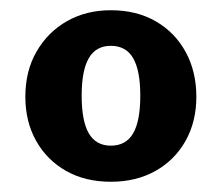

<svg xmlns="http://www.w3.org/2000/svg" viewBox="-20 -753 434 375"><path d="M196.5 -733Q247 -733 284.5 -711.2Q322 -689.5 342.8 -651.2Q363.5 -613 363.5 -564Q363.5 -515.5 342.5 -478Q321.5 -440.5 283.8 -419.2Q246 -398 196.5 -398Q146.5 -398 109 -419.2Q71.5 -440.5 50.5 -478Q29.5 -515.5 29.5 -564Q29.5 -614.5 51.5 -652.5Q73.5 -690.5 111 -711.8Q148.5 -733 196.5 -733ZM196.5 -663.5Q167.5 -663.5 153.5 -639.5Q139.5 -615.5 139.5 -566Q139.5 -516.5 153.5 -492.5Q167.5 -468.5 196.5 -468.5Q226 -468.5 240 -492.5Q254 -516.5 254 -566Q254 -615.5 240 -639.5Q226 -663.5 196.5 -663.5Z"/></svg>

Font: Public Sans ExtraBold
Style: Regular
Weight: 800
Designer: The Public Sans Project Authors: Dan O. Williams and USWDS (Libre Franklin designed by Pablo Impallari and Rodrigo Fuenz
Version: Version 1.007